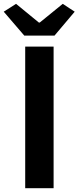

<svg xmlns="http://www.w3.org/2000/svg" viewBox="-41 -984 411 1004"><path d="M90.8 0V-740.2H239.3V0ZM85.9 -797.9 -21.5 -922.9 43 -963.9 162.1 -866.2H167L287.1 -963.9L349.6 -922.9L244.1 -797.9Z"/></svg>

Font: Gen Shin Gothic Bold
Style: Bold
Weight: 700
Designer: [Source Han Sans]
Ryoko NISHIZUKA  (kana & ideographs); Paul D. Hunt (Latin, Greek & Cyrillic); Wenlong ZHANG  (bopomofo
Version: Version 1.002.20150607